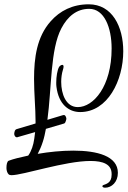

<svg xmlns="http://www.w3.org/2000/svg" viewBox="-20 -751 592 891"><path d="M467 120H468C498 120 527 94 527 51C527 -27 431 -52 320 -52C266 -52 207 -46 155 -37C164 -54 172 -72 179 -94C185 -112 189 -132 193 -153L278 -178C283 -181 284 -185 286 -191C287 -194 288 -198 288 -199C288 -206 284 -215 279 -217H277C275 -217 273 -217 270 -216L200 -195C220 -341 213 -522 265 -620C294 -675 336 -710 394 -710C464 -710 498 -623 498 -526C498 -349 413 -254 341 -254C286 -254 264 -315 264 -371C264 -391 267 -411 272 -427C274 -433 275 -438 275 -442C275 -448 272 -450 269 -450C264 -450 257 -445 254 -440C246 -426 241 -395 241 -368C241 -361 241 -354 242 -348C252 -267 299 -231 352 -231C480 -231 552 -378 552 -513C552 -627 501 -731 392 -731C317 -731 258 -701 215 -652C151 -580 138 -483 138 -385C138 -317 145 -249 145 -188V-178L58 -152C52 -151 49 -145 48 -141C47 -138 46 -133 46 -130C46 -125 49 -117 54 -115C56 -114 57 -114 59 -114C60 -114 61 -114 63 -115L143 -138L139 -107C135 -78 126 -50 111 -29C73 -21 41 -13 20 -5C13 -2 10 13 10 26C10 31 10 35 11 39C13 48 17 59 26 61C28 61 31 62 33 62C87 62 281 -4 400 -4C458 -4 498 11 498 56V60C498 99 471 103 459 108C457 109 455 111 455 113C455 116 459 120 467 120Z"/></svg>

Font: Style Script
Style: Regular
Weight: 400
Designer: Robert E. Leuschke
Foundry: Robert E. Leuschke
Version: Version 1.010